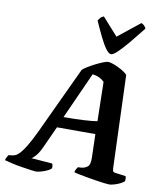

<svg xmlns="http://www.w3.org/2000/svg" viewBox="-149 -1065 971 1147"><g transform="rotate(10 337.0 -491.5)"><path d="M147 0Q140 0 115.5 -3.5Q91 -7 59.5 -12Q28 -17 -1 -23.5Q-30 -30 -46 -35Q-43 -46 -38.5 -54.5Q-34 -63 -30 -68L-11 -70Q-1 -71 10.5 -75.5Q22 -80 37.5 -96.5Q53 -113 73.5 -147Q94 -181 122 -240L312 -646Q322 -655 342 -667.5Q362 -680 386 -692Q410 -704 430 -712Q450 -720 460 -720Q473 -720 495.5 -711.5Q518 -703 541.5 -690Q565 -677 579 -662L599 -99Q600 -83 604.5 -79Q609 -75 620 -74L680 -66Q682 -63 683 -54.5Q684 -46 682 -35Q672 -26 655.5 -18Q639 -10 621 -5Q603 0 592 0Q584 0 562.5 -2.5Q541 -5 512.5 -9.5Q484 -14 455.5 -19Q427 -24 405 -28.5Q383 -33 375 -36Q377 -48 382 -56Q387 -64 391 -69L412 -70Q435 -73 449.5 -85.5Q464 -98 463 -139L459 -282H226L162 -142Q148 -113 131.5 -94.5Q115 -76 107 -74L235 -64Q242 -52 239 -35Q231 -26 213 -18Q195 -10 176.5 -5Q158 0 147 0ZM254 -349Q325 -349 377.5 -352Q430 -355 458 -360L453 -598Q424 -626 381 -631ZM468 -768Q454 -768 436 -792.5Q418 -817 397.5 -859Q377 -901 354 -953Q360 -961 367 -970Q374 -979 387 -983L482 -877L615 -983Q626 -979 634 -970Q642 -961 644 -954Q603 -902 568 -860Q533 -818 507 -793Q481 -768 468 -768Z"/></g></svg>

Font: Texturina 72pt 72pt ExtraBold
Style: Italic
Weight: 800
Italic angle: -11°
Designer: Guillermo Torres Carreño
Foundry: Omnibus-Type
Version: Version 1.002; ttfautohint (v1.8.3)